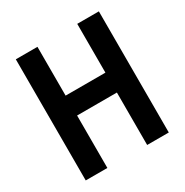

<svg xmlns="http://www.w3.org/2000/svg" viewBox="-162 -830 924 961"><g transform="rotate(-30 300.0 -350.0)"><path d="M60 0H185V-303H415V0H540V-700H415V-418H185V-700H60Z"/></g></svg>

Font: CommitMono
Style: 700Regular
Weight: 700
Monospace: yes
Designer: Eigil Nikolajsen
Foundry: Eigil Nikolajsen
Version: Version 1.143